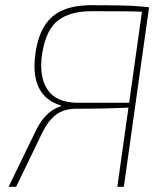

<svg xmlns="http://www.w3.org/2000/svg" viewBox="-20 -718 640 738"><path d="M331 -698Q383 -698 420 -697.5Q457 -697 488 -695.5Q519 -694 553 -690L538 -672Q518 -674 462.5 -674.5Q407 -675 332 -675Q251 -675 204.5 -640.5Q158 -606 143 -517Q128 -429 161 -376Q194 -323 280 -323H489L490 -305Q462 -304 439 -303Q416 -302 392.5 -301.5Q369 -301 340 -300.5Q311 -300 270 -300Q224 -299 194.5 -276.5Q165 -254 142 -207L42 0H13L116 -212Q131 -243 146.5 -262Q162 -281 179 -292.5Q196 -304 213 -309L214 -313Q175 -324 150.5 -350Q126 -376 117 -418Q108 -460 117 -518Q127 -582 153 -621.5Q179 -661 223 -679.5Q267 -698 331 -698ZM553 -690 456 0H431L528 -690Z"/></svg>

Font: Exo 2 Thin
Style: Italic
Weight: 250
Italic angle: -8°
Designer: Natanael Gama
Foundry: Natanael Gama
Version: Version 2.010